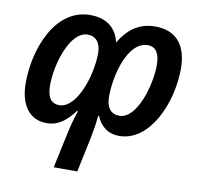

<svg xmlns="http://www.w3.org/2000/svg" viewBox="-84 -640 981 946"><g transform="rotate(10 406.5 -167.0)"><path d="M619 -552C535 -552 481 -508 441 -441C424 -515 371 -552 293 -552C116 -552 37 -335 37 -169C37 -55 88 10 172 10C234 10 273 -27 310 -75H315C307 -53 293 -6 285 32L245 218H363L399 47C406 13 413 -28 417 -70H421C440 -23 477 10 535 10C689 10 778 -198 778 -369C778 -488 721 -552 619 -552ZM598 -455C638 -455 658 -424 658 -366C658 -265 607 -88 519 -88C477 -88 453 -117 453 -173C453 -281 498 -455 598 -455ZM297 -455C338 -455 363 -425 363 -374C363 -260 306 -88 218 -88C178 -88 157 -117 157 -177C157 -283 209 -455 297 -455Z"/></g></svg>

Font: Noto Sans SemiCondensed SemiBold
Style: Italic
Weight: 600
Width: 4
Italic angle: -12°
Designer: Monotype Design Team
Foundry: Monotype Imaging Inc.
Version: Version 2.013